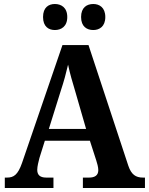

<svg xmlns="http://www.w3.org/2000/svg" viewBox="-20 -939 744 959"><path d="M446 -789C476 -789 506 -806 506 -854C506 -902 476 -919 446 -919C414 -919 385 -902 385 -854C385 -806 414 -789 446 -789ZM254 -789C285 -789 316 -806 316 -854C316 -902 285 -919 254 -919C223 -919 195 -902 195 -854C195 -806 223 -789 254 -789ZM4 0H247V-52H211C179 -52 166 -66 166 -91C166 -108 173 -134 177 -150L204 -236H429L461 -137C465 -124 471 -105 471 -89C471 -62 452 -52 425 -52H394V0H704V-52H694C658 -52 636 -67 621 -111L422 -714H292L90 -125C69 -65 48 -52 15 -52H4ZM224 -295 284 -487C299 -532 310 -573 320 -616C329 -572 342 -529 356 -482L410 -295Z"/></svg>

Font: Noto Serif Myanmar SemiCondensed
Style: Bold
Weight: 700
Width: 4
Designer: Ben Mitchell and the Monotype Design Team
Foundry: Monotype Imaging Inc.
Version: Version 2.106